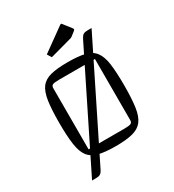

<svg xmlns="http://www.w3.org/2000/svg" viewBox="-193 -812 926 1023"><g transform="rotate(-30 270.5 -300.0)"><path d="M271 8Q206 8 166.5 -2Q127 -12 106.5 -39Q86 -66 78.5 -117Q71 -168 71 -250Q71 -332 78.5 -383Q86 -434 106.5 -461Q127 -488 166.5 -498Q206 -508 271 -508Q336 -508 375.5 -498.5Q415 -489 436 -461.5Q457 -434 464 -383Q471 -332 471 -250Q471 -168 463.5 -117Q456 -66 435 -39Q414 -12 374.5 -2Q335 8 271 8ZM136 -50H355Q385 -50 395.5 -54.5Q406 -59 406 -74V-450H187Q156 -450 146 -445.5Q136 -441 136 -426ZM136 78Q128 93 119 98Q110 103 93 103H69L406 -577Q414 -592 423 -597Q432 -602 449 -602H473ZM212 -573 196 -599 335 -699Q341 -703 342 -703Q345 -703 347 -700L383 -654Q389 -646 389 -644Q389 -639 383 -635L360 -617Q356 -614 352.5 -612Q349 -610 340 -608Z"/></g></svg>

Font: Changa ExtraLight
Style: Regular
Weight: 250
Designer: Eduardo Rodriguez Tunni
Foundry: Eduardo Rodriguez Tunni
Version: Version 3.002; ttfautohint (v1.8.2)